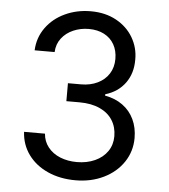

<svg xmlns="http://www.w3.org/2000/svg" viewBox="-52 -764 723 822"><g transform="rotate(5 309.5 -353.5)"><path d="M65.4 -177.7H155.3Q157.7 -144.5 177.5 -119.6Q197.3 -94.7 229.7 -81.5Q262.2 -68.4 301.8 -68.4Q344.7 -68.4 379.2 -84Q413.6 -99.6 432.9 -127.7Q452.1 -155.8 452.1 -192.4Q452.1 -231.4 433.3 -261.2Q414.6 -291 378.2 -307.6Q341.8 -324.2 291 -324.2H234.4V-401.4H291Q330.6 -401.4 361.8 -416.5Q393.1 -431.6 410.4 -459Q427.7 -486.3 427.7 -522.5Q427.7 -558.1 412.6 -584.7Q397.5 -611.3 369.4 -626Q341.3 -640.6 303.7 -640.6Q268.1 -640.6 237.1 -627.2Q206.1 -613.8 186.8 -588.6Q167.5 -563.5 166 -529.3H80.1Q82.5 -584 113.3 -626.7Q144 -669.4 194.8 -693.1Q245.6 -716.8 305.7 -716.8Q368.2 -716.8 415.3 -690.9Q462.4 -665 487.8 -621.6Q513.2 -578.1 512.7 -527.3Q513.2 -468.3 482.7 -426.3Q452.1 -384.3 397.5 -368.2V-362.3Q441.4 -354.5 473.4 -331.3Q505.4 -308.1 522.2 -272.5Q539.1 -236.8 539.1 -192.4Q539.1 -135.3 508.3 -89.1Q477.5 -43 423.6 -16.6Q369.6 9.8 302.7 9.8Q235.8 9.8 183.1 -13.9Q130.4 -37.6 99.4 -80.1Q68.4 -122.6 65.4 -177.7Z"/></g></svg>

Font: Pretendard GOV
Style: Regular
Weight: 400
Designer: Base glyphs from Inter by Rasmus Andersson; Hangeul glyphs from Noto Sans CJK(Source Han Sans) by Jang Soo-young and Kan
Foundry: Kil Hyung-jin
Version: Version 1.309